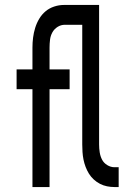

<svg xmlns="http://www.w3.org/2000/svg" viewBox="-20 -755 540 775"><path d="M111 0V-395H47V-475H111V-563Q111 -583 113.5 -603Q116 -623 122 -642.5Q128 -662 138.5 -679.5Q149 -697 164 -709.5Q179 -722 198.5 -728.5Q218 -735 238 -735H380V-172Q380 -156 382.5 -140Q385 -124 392 -110.5Q399 -97 413 -88.5Q427 -80 442 -80H459V0H442Q427 0 412 -3Q397 -6 383.5 -13Q370 -20 358.5 -30.5Q347 -41 339 -54Q331 -67 325.5 -81.5Q320 -96 317 -111Q314 -126 313 -141.5Q312 -157 312 -172V-655H242Q226 -655 212.5 -646.5Q199 -638 191.5 -624.5Q184 -611 182 -595Q180 -579 180 -563V-475H261V-395H180V0Z"/></svg>

Font: Iosevka Bendy Medium
Style: Regular
Weight: 500
Monospace: yes
Designer: Belleve Invis
Foundry: Belleve Invis
Version: Version 30.1.2